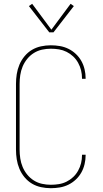

<svg xmlns="http://www.w3.org/2000/svg" viewBox="-20 -981 540 1009"><path d="M247 8Q221 8 195.5 2.5Q170 -3 148 -16Q126 -29 109 -49.5Q92 -70 82 -94Q72 -118 68 -143.5Q64 -169 64 -195V-540Q64 -566 68 -591.5Q72 -617 82 -641Q92 -665 109 -685.5Q126 -706 148 -719Q170 -732 195.5 -737.5Q221 -743 247 -743Q271 -743 294.5 -739Q318 -735 339.5 -724.5Q361 -714 378.5 -697.5Q396 -681 407.5 -660.5Q419 -640 424.5 -616.5Q430 -593 430 -570Q430 -569 430 -568.5Q430 -568 430 -567H411Q411 -568 411 -568.5Q411 -569 411 -569Q411 -591 406 -611.5Q401 -632 390.5 -651Q380 -670 364.5 -684.5Q349 -699 330 -708.5Q311 -718 290 -721.5Q269 -725 247 -725Q224 -725 201 -720Q178 -715 158 -702.5Q138 -690 123 -671.5Q108 -653 99 -631.5Q90 -610 86.5 -586.5Q83 -563 83 -540V-195Q83 -172 86.5 -148.5Q90 -125 99 -103.5Q108 -82 123 -63.5Q138 -45 158 -32.5Q178 -20 201 -15Q224 -10 247 -10Q269 -10 290 -13.5Q311 -17 330 -26.5Q349 -36 364.5 -50.5Q380 -65 390.5 -84Q401 -103 406 -123.5Q411 -144 411 -166Q411 -166 411 -166.5Q411 -167 411 -168H430Q430 -167 430 -166.5Q430 -166 430 -165Q430 -142 424.5 -118.5Q419 -95 407.5 -74.5Q396 -54 378.5 -37.5Q361 -21 339.5 -10.5Q318 0 294.5 4Q271 8 247 8ZM239 -811 132 -949 149 -961 250 -825 351 -961 368 -949 261 -811Z"/></svg>

Font: Iosevka SS04 Thin
Style: Regular
Weight: 100
Monospace: yes
Designer: Belleve Invis
Foundry: Belleve Invis
Version: Version 19.0.0; ttfautohint (v1.8.4)